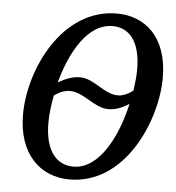

<svg xmlns="http://www.w3.org/2000/svg" viewBox="-52 -774 763 834"><g transform="rotate(5 329.0 -357.0)"><path d="M281 11C524 11 647 -277 647 -464C647 -645 544 -725 425 -725C185 -725 56 -448 56 -253C56 -81 153 11 281 11ZM459 -371C398 -371 351 -435 290 -435C260 -435 231 -426 194 -404C230 -537 301 -669 411 -669C482 -669 533 -614 533 -490C533 -458 529 -430 525 -398C502 -380 479 -371 459 -371ZM293 -46C223 -46 169 -100 169 -226C169 -264 174 -303 182 -346C206 -364 230 -372 251 -372C311 -372 361 -308 422 -308C450 -308 478 -316 513 -339C481 -196 407 -46 293 -46Z"/></g></svg>

Font: Noto Serif Condensed Medium
Style: Italic
Weight: 500
Width: 3
Italic angle: -12°
Designer: Monotype Design Team
Foundry: Monotype Imaging Inc.
Version: Version 2.013